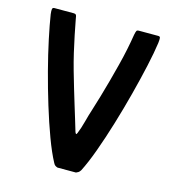

<svg xmlns="http://www.w3.org/2000/svg" viewBox="-102 -758 759 843"><g transform="rotate(15 277.5 -336.5)"><path d="M236 0Q230 -2 225.5 -5Q221 -8 217 -16Q195 -57 172 -119Q149 -181 127 -253Q105 -325 86 -397.5Q67 -470 53.5 -534Q40 -598 33 -643Q31 -660 32.5 -666.5Q34 -673 42 -673H130Q137 -673 140 -669.5Q143 -666 145 -650Q151 -618 158.5 -581Q166 -544 175 -505.5Q184 -467 195 -428Q206 -389 217 -352.5Q228 -316 238 -283Q246 -259 255 -227.5Q264 -196 272 -171Q275 -164 277 -163.5Q279 -163 282 -170Q292 -194 300.5 -226.5Q309 -259 317 -283Q327 -315 338 -352Q349 -389 359.5 -428Q370 -467 380 -506Q390 -545 397.5 -581.5Q405 -618 410 -650Q413 -665 415.5 -669Q418 -673 425 -673H514Q522 -673 523 -666.5Q524 -660 522 -643Q516 -599 502 -535.5Q488 -472 469 -399Q450 -326 428 -253.5Q406 -181 383.5 -119Q361 -57 340 -16Q335 -8 330 -5Q325 -2 320 0Z"/></g></svg>

Font: Glory Thin SemiBold
Style: Regular
Weight: 600
Version: Version 1.011